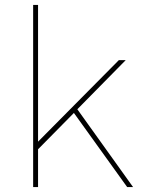

<svg xmlns="http://www.w3.org/2000/svg" viewBox="-20 -762 578 782"><path d="M498 0 281 -302 135 -154V0H115V-742H135V-185L464 -517H492L295 -317L522 0Z"/></svg>

Font: TypoPRO Montserrat
Style: Regular
Weight: 250
Designer: Julieta Ulanovsky
Foundry: Julieta Ulanovsky
Version: Version 6.001